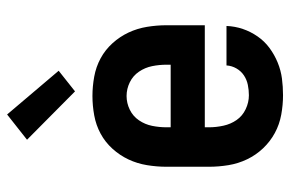

<svg xmlns="http://www.w3.org/2000/svg" viewBox="-158 -650 816 540"><g transform="rotate(-90 250.0 -380.0)"><path d="M252 8Q225 8 197.5 3Q170 -2 146 -15Q122 -28 103 -48Q84 -68 72 -93Q60 -118 55.5 -145.5Q51 -173 51 -200V-320Q51 -347 55.5 -374.5Q60 -402 71.5 -426.5Q83 -451 101.5 -471.5Q120 -492 144 -505Q168 -518 195.5 -523Q223 -528 250 -528Q277 -528 304.5 -523Q332 -518 356 -505Q380 -492 398.5 -471.5Q417 -451 428.5 -426.5Q440 -402 444.5 -374.5Q449 -347 449 -320V-212H162V-200Q162 -180 166.5 -159.5Q171 -139 182.5 -122.5Q194 -106 213 -97Q232 -88 252 -88Q267 -88 281.5 -91Q296 -94 308 -102Q320 -110 327.5 -123Q335 -136 336 -151H447Q446 -127 438.5 -105Q431 -83 417.5 -63.5Q404 -44 385 -30Q366 -16 344 -7Q322 2 299 5Q276 8 252 8ZM162 -308H338V-320Q338 -340 334 -360Q330 -380 318.5 -397Q307 -414 288.5 -423Q270 -432 250 -432Q230 -432 211.5 -423Q193 -414 181.5 -397Q170 -380 166 -360Q162 -340 162 -320ZM263 -577 127 -712 198 -768 321 -623Z"/></g></svg>

Font: Iosevka SS18
Style: Bold
Weight: 700
Monospace: yes
Designer: Belleve Invis
Foundry: Belleve Invis
Version: Version 25.1.1; ttfautohint (v1.8.4)